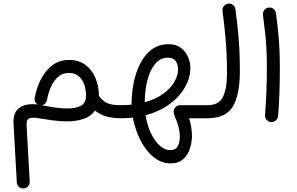

<svg xmlns="http://www.w3.org/2000/svg" viewBox="-20 -648 1667 1076"><path d="M366.7 -312Q422.4 -312 459.5 -283.7Q496.6 -255.4 515.4 -209.7Q534.2 -164.1 534.2 -110.8Q548.8 -91.3 563.7 -80.1Q578.6 -68.8 600.8 -63.7Q623 -58.6 659.7 -58.6H660.2Q675.8 -58.6 686 -47.9Q696.3 -37.1 696.3 -22Q696.3 -6.8 686 3.9Q675.8 14.6 660.2 14.6H659.7Q608.4 14.6 573.2 3.7Q538.1 -7.3 512.2 -28.8Q489.3 4.9 447.5 18.6Q405.8 32.2 354.5 32.2Q315.4 32.2 275.6 26.6Q235.8 21 200.7 15.1Q164.1 8.3 145.5 15.1Q127 22 128.9 53.2L146.5 368.7Q147.5 385.3 136.7 396.7Q126 408.2 110.4 408.2Q95.7 408.2 85.2 398.4Q74.7 388.7 74.2 374L55.7 43.5Q52.7 -20.5 91.6 -45.7Q130.4 -70.8 192.9 -62Q183.1 -66.9 177.5 -76.9Q171.9 -86.9 174.3 -99.6Q183.6 -151.4 207.5 -200.2Q231.4 -249 271 -280.5Q310.5 -312 366.7 -312ZM212.9 -58.6Q248.5 -51.3 285.6 -45.7Q322.8 -40 357.9 -40Q401.4 -40 431.6 -54.4Q461.9 -68.8 461.9 -114.3Q461.9 -146.5 451.7 -175Q441.4 -203.6 420.4 -221.4Q399.4 -239.3 366.7 -239.3Q331.1 -239.3 306.2 -217.8Q281.2 -196.3 265.9 -161.9Q250.5 -127.4 243.2 -87.4Q240.7 -75.7 232.7 -67.6Q224.6 -59.6 212.4 -58.6Z M623.5 -22Q623.5 -37.6 634.3 -48.1Q645 -58.6 660.2 -58.6Q689.5 -58.6 717.3 -61.5Q717.3 -64 717.3 -66.4Q717.3 -121.6 728.3 -179.9Q739.3 -238.3 763.9 -288.3Q788.6 -338.4 828.6 -369.4Q868.7 -400.4 926.8 -400.4Q966.3 -400.4 992.9 -380.6Q1019.5 -360.8 1033.2 -330.1Q1046.9 -299.3 1046.9 -266.6Q1046.9 -212.9 1017.3 -160.2Q987.8 -107.4 931.6 -65.4Q875.5 -23.4 795.9 -2.4Q804.2 53.2 825.4 97.7Q846.7 142.1 875 167.7Q903.3 193.4 933.6 193.4Q963.4 193.4 975.6 172.1Q987.8 150.9 987.8 119.1Q987.8 91.8 980.2 62.5Q972.7 33.2 961.9 9.8Q958.5 0.5 955.8 -7.8Q953.1 -16.1 953.1 -22.5Q953.1 -37.1 963.9 -47.9Q974.6 -58.6 989.7 -58.6H1143.6Q1159.2 -58.6 1169.4 -48.1Q1179.7 -37.6 1179.7 -22Q1179.7 -6.8 1169.4 3.9Q1159.2 14.6 1143.6 14.6H1039.6Q1046.9 36.6 1051.3 62Q1055.7 87.4 1055.7 113.3Q1055.7 148.4 1044.4 184.1Q1033.2 219.7 1007.1 243.7Q981 267.6 936.5 267.6Q894 267.6 858.9 245.4Q823.7 223.1 796.6 186Q769.5 148.9 751.5 103.5Q733.4 58.1 724.6 11.2Q693.4 14.6 660.2 14.6Q645 14.6 634.3 3.9Q623.5 -6.8 623.5 -22ZM920.4 -324.7Q879.9 -324.7 851.3 -292Q822.8 -259.3 807.4 -202.9Q792 -146.5 791 -75.2Q854 -92.3 895.5 -123Q937 -153.8 957.5 -189.9Q978 -226.1 978 -259.3Q978 -286.6 964.6 -305.7Q951.2 -324.7 920.4 -324.7Z M1106.9 -22Q1106.9 -37.6 1117.7 -48.1Q1128.4 -58.6 1143.6 -58.6Q1206.5 -58.6 1229.2 -104.7Q1252 -150.9 1252 -236.3Q1252 -294.9 1249.8 -345.2Q1247.6 -395.5 1242.2 -452.4Q1236.8 -509.3 1227.1 -586.4Q1225.1 -601.6 1234.4 -613.5Q1243.7 -625.5 1258.3 -627.4Q1273.4 -629.9 1285.4 -620.4Q1297.4 -610.8 1299.3 -596.2Q1308.6 -526.9 1314 -471.4Q1319.3 -416 1321.8 -363.3Q1324.2 -310.5 1324.2 -247.6Q1324.2 -117.2 1284.9 -51.3Q1245.6 14.6 1143.6 14.6Q1128.4 14.6 1117.7 3.9Q1106.9 -6.8 1106.9 -22Z M1453.6 -564.5Q1451.7 -579.6 1460.9 -591.6Q1470.2 -603.5 1485.4 -605.5Q1500 -607.9 1512.2 -598.4Q1524.4 -588.9 1526.4 -574.2Q1534.7 -512.7 1539.3 -465.3Q1543.9 -418 1546.1 -370.8Q1548.3 -323.7 1548.3 -262.7Q1548.3 -197.8 1545.9 -127.9Q1543.5 -58.1 1538.6 2.4Q1537.1 17.1 1525.4 27.1Q1513.7 37.1 1498.5 36.1Q1483.4 34.7 1473.6 23.2Q1463.9 11.7 1465.3 -3.4Q1470.2 -63.5 1472.9 -133.1Q1475.6 -202.6 1475.6 -266.1Q1475.6 -324.2 1473.4 -368.4Q1471.2 -412.6 1466.6 -458Q1461.9 -503.4 1453.6 -564.5Z"/></svg>

Font: Mikhak Regular
Style: Regular
Weight: 400
Designer: Amin Abedi
Version: Version 3.3